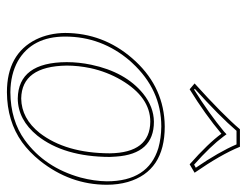

<svg xmlns="http://www.w3.org/2000/svg" viewBox="-98 -594 703 546"><g transform="rotate(90 253.0 -321.5)"><path d="M326.7 -397.9Q256.8 -397.9 208 -314.9Q184.6 -274.9 174.3 -228Q167 -192.9 167 -160.2Q168.9 -32.2 260.7 -30.8Q317.4 -31.7 358.4 -83Q416 -157.2 416.5 -282.7Q415 -397 326.7 -397.9ZM146 -346.2Q220.2 -432.1 325.7 -438.5Q333.5 -439 340.3 -439Q467.3 -439 498 -334Q505.9 -306.2 505.9 -274.4Q505.9 -169.9 437.5 -84Q413.1 -53.7 384.8 -33.2Q325.2 9.3 242.7 9.8Q134.3 9.8 92.8 -72.8Q74.7 -109.9 74.2 -155.8Q74.7 -263.7 146 -346.2ZM397.9 -652.8Q419.9 -598.6 471.7 -523.9L447.8 -509.8Q387.7 -563 360.8 -600.1Q306.2 -554.2 234.4 -509.8L217.8 -523.9Q307.1 -604.5 348.1 -652.8ZM326.7 -408.2Q418.5 -408.2 425.8 -300.3Q426.3 -291 426.8 -282.7Q426.3 -152.3 366.2 -76.7Q321.3 -21.5 260.7 -21Q157.7 -22.5 157.2 -160.2Q157.2 -194.8 164.6 -230Q185.1 -327.1 246.6 -377.4Q284.2 -407.7 326.7 -408.2ZM153.3 -339.8Q84.5 -259.3 84.5 -155.8Q84.5 -62 153.8 -21.5Q191.4 -0.5 242.7 0Q322.8 -0.5 378.9 -41Q457 -97.7 485.4 -199.7Q495.6 -238.3 496.1 -274.4Q496.1 -392.1 401.4 -420.9Q373.5 -428.7 340.3 -429.2Q235.8 -429.2 159.2 -346.2Q155.8 -342.8 153.3 -339.8ZM391.1 -643.1H352.5Q311.5 -595.2 232.9 -524.4L235.4 -522.5Q303.2 -564.9 354.5 -607.4L362.3 -614.7L368.7 -606Q396 -569.3 448.7 -522.5L457.5 -527.3Q412.1 -593.8 391.1 -643.1Z"/></g></svg>

Font: Linux Biolinum Outline O
Style: Italic
Weight: 400
Italic angle: -12°
Designer: Philipp H. Poll
Foundry: Philipp H. Poll
Version: Version 0.6.2